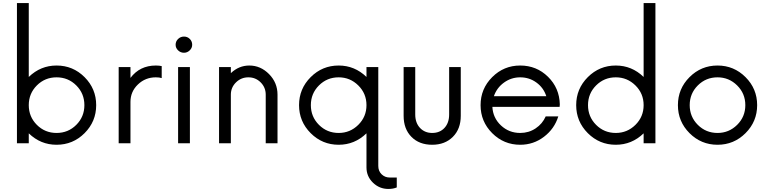

<svg xmlns="http://www.w3.org/2000/svg" viewBox="-20 -940 5045 1260"><path d="M351.2 -510Q458.8 -510 535 -433.8Q611.2 -357.5 611.2 -250Q611.2 -142.5 535 -66.2Q458.8 10 351.2 10Q246.2 10 168.8 -65V0H91.2V-920H168.8V-435Q246.2 -510 351.2 -510ZM221.9 -120.6Q275 -67.5 351.2 -67.5Q427.5 -67.5 480.6 -120.6Q533.8 -173.8 533.8 -250Q533.8 -326.2 480.6 -379.4Q427.5 -432.5 351.2 -432.5Q275 -432.5 221.9 -379.4Q168.8 -326.2 168.8 -250Q168.8 -173.8 221.9 -120.6Z M1002.5 -510Q1025 -510 1041.2 -506.2V-427.5Q1026.2 -432.5 1002.5 -432.5Q933.8 -432.5 885 -385.6Q836.2 -338.8 836.2 -271.2V0H758.8V-500H836.2V-428.8Q897.5 -510 1002.5 -510Z M1187.5 -593.8Q1165 -593.8 1148.8 -609.4Q1132.5 -625 1132.5 -646.2Q1132.5 -668.8 1148.8 -684.4Q1165 -700 1187.5 -700Q1210 -700 1225.6 -684.4Q1241.2 -668.8 1241.2 -646.2Q1241.2 -625 1225 -609.4Q1208.8 -593.8 1187.5 -593.8ZM1148.8 0V-500H1226.2V0Z M1616.2 -510Q1690 -510 1745.6 -453.8Q1801.2 -397.5 1801.2 -318.8V0H1723.8V-318.8Q1723.8 -366.2 1690.6 -399.4Q1657.5 -432.5 1610 -432.5Q1562.5 -432.5 1528.8 -399.4Q1495 -366.2 1495 -318.8V0H1417.5V-500H1495V-460Q1547.5 -510 1616.2 -510Z M2537.5 225H2583.8V290Q2560 300 2528.8 300Q2470 300 2427.5 258.8Q2385 217.5 2385 158.8V-65Q2307.5 10 2202.5 10Q2095 10 2018.8 -66.2Q1942.5 -142.5 1942.5 -250Q1942.5 -357.5 2018.8 -433.8Q2095 -510 2202.5 -510Q2307.5 -510 2385 -435V-500H2462.5V148.8Q2462.5 182.5 2484.4 203.8Q2506.2 225 2537.5 225ZM2202.5 -67.5Q2277.5 -67.5 2331.2 -120.6Q2385 -173.8 2385 -250Q2385 -326.2 2331.2 -379.4Q2277.5 -432.5 2202.5 -432.5Q2126.2 -432.5 2073.1 -379.4Q2020 -326.2 2020 -250Q2020 -173.8 2073.1 -120.6Q2126.2 -67.5 2202.5 -67.5Z M2816.2 10Q2731.2 10 2680 -41.9Q2628.8 -93.8 2628.8 -180V-500H2705V-188.8Q2705 -133.8 2736.2 -100.6Q2767.5 -67.5 2816.2 -67.5Q2866.2 -67.5 2896.9 -100.6Q2927.5 -133.8 2927.5 -188.8V-500H3003.8V-180Q3003.8 -93.8 2951.9 -41.9Q2900 10 2816.2 10Z M3653.8 -255 3652.5 -238.8H3211.2Q3215 -166.2 3267.5 -116.9Q3320 -67.5 3393.8 -67.5Q3450 -67.5 3495 -97.5Q3540 -127.5 3561.2 -176.2H3643.8Q3618.8 -95 3550 -42.5Q3481.2 10 3393.8 10Q3286.2 10 3210 -66.2Q3133.8 -142.5 3133.8 -250Q3133.8 -357.5 3210 -433.8Q3286.2 -510 3393.8 -510Q3501.2 -510 3576.2 -436.2Q3651.2 -362.5 3653.8 -255ZM3393.8 -432.5Q3335 -432.5 3287.5 -398.1Q3240 -363.8 3221.2 -308.8H3565Q3547.5 -363.8 3500.6 -398.1Q3453.8 -432.5 3393.8 -432.5Z M4203.8 -920H4281.2V0H4203.8V-65Q4126.2 10 4021.2 10Q3913.8 10 3837.5 -66.2Q3761.2 -142.5 3761.2 -250Q3761.2 -357.5 3837.5 -433.8Q3913.8 -510 4021.2 -510Q4126.2 -510 4203.8 -435ZM4021.2 -67.5Q4096.2 -67.5 4150 -120.6Q4203.8 -173.8 4203.8 -250Q4203.8 -326.2 4150 -379.4Q4096.2 -432.5 4021.2 -432.5Q3945 -432.5 3891.9 -379.4Q3838.8 -326.2 3838.8 -250Q3838.8 -173.8 3891.9 -120.6Q3945 -67.5 4021.2 -67.5Z M4872.5 -66.2Q4796.2 10 4688.8 10Q4581.2 10 4505 -66.2Q4428.8 -142.5 4428.8 -250Q4428.8 -357.5 4505 -433.8Q4581.2 -510 4688.8 -510Q4796.2 -510 4872.5 -433.8Q4948.8 -357.5 4948.8 -250Q4948.8 -142.5 4872.5 -66.2ZM4688.8 -67.5Q4763.8 -67.5 4817.5 -120.6Q4871.2 -173.8 4871.2 -250Q4871.2 -326.2 4817.5 -379.4Q4763.8 -432.5 4688.8 -432.5Q4612.5 -432.5 4559.4 -379.4Q4506.2 -326.2 4506.2 -250Q4506.2 -173.8 4559.4 -120.6Q4612.5 -67.5 4688.8 -67.5Z"/></svg>

Font: Now Alt
Style: Regular
Weight: 400
Designer: Alfredo Marco Pradil
Foundry: Alfredo Marco Pradil
Version: Version 1.002;PS 001.002;hotconv 1.0.88;makeotf.lib2.5.64775